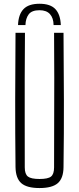

<svg xmlns="http://www.w3.org/2000/svg" viewBox="-20 -970 410 996"><path d="M185 -950.5Q241.5 -950.5 267.5 -922.5Q293.5 -894.5 295.5 -840H258Q257.5 -876.5 239.2 -896.8Q221 -917 185 -917Q145 -917 129 -895.8Q113 -874.5 112 -840H73.5Q75.5 -895 102 -922.8Q128.5 -950.5 185 -950.5ZM185 5.5Q119 5.5 90.2 -20Q61.5 -45.5 60.5 -103Q58.5 -280 58.8 -451.8Q59 -623.5 60.5 -800H109.5Q108.5 -682 108.2 -566.2Q108 -450.5 108.2 -335Q108.5 -219.5 108.5 -101.5Q108.5 -67 124.8 -54.2Q141 -41.5 185 -41.5Q229 -41.5 244.8 -54.2Q260.5 -67 260.5 -101.5Q260.5 -219.5 261 -335Q261.5 -450.5 261.5 -566.2Q261.5 -682 260.5 -800H309.5Q311 -623.5 311.5 -451.8Q312 -280 309.5 -103Q309 -45.5 280 -20Q251 5.5 185 5.5Z"/></svg>

Font: Big Shoulders Text ExtraLight
Style: Regular
Weight: 250
Version: Version 2.002